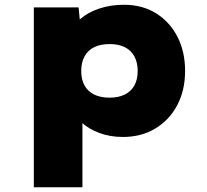

<svg xmlns="http://www.w3.org/2000/svg" viewBox="-20 -566 867 806"><path d="M122 220V-535H310L321 -417L280 -426Q287 -460 318 -487Q349 -514 396.5 -530Q444 -546 501 -546Q577 -546 634.5 -510.5Q692 -475 724.5 -412.5Q757 -350 757 -268Q757 -187 724 -124.5Q691 -62 632 -26.5Q573 9 496 9Q442 9 396.5 -8Q351 -25 321 -53.5Q291 -82 281 -117L326 -131V220ZM440 -156Q477 -156 503.5 -169Q530 -182 544 -207Q558 -232 558 -268Q558 -304 544 -329.5Q530 -355 504 -368Q478 -381 440 -381Q402 -381 375.5 -368Q349 -355 335 -329.5Q321 -304 321 -268Q321 -232 335 -207Q349 -182 375.5 -169Q402 -156 440 -156Z"/></svg>

Font: Lexend Exa Black
Style: Regular
Weight: 900
Designer: Bonnie Shaver-Troup, Thomas Jockin
Foundry: Lexend
Version: Version 1.007